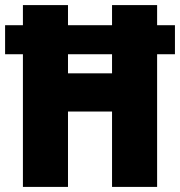

<svg xmlns="http://www.w3.org/2000/svg" viewBox="-23 -734 707 754"><path d="M67 0H244V-296H417V0H594V-521H664V-635H594V-714H417V-635H244V-714H67V-635H-3V-521H67ZM244 -446V-521H417V-446Z"/></svg>

Font: Noto Sans Sinhala Condensed Black
Style: Regular
Weight: 900
Width: 3
Designer: Jelle Bosma - Monotype Design Team
Foundry: Monotype Imaging Inc.
Version: Version 2.006